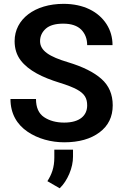

<svg xmlns="http://www.w3.org/2000/svg" viewBox="-20 -741 650 1013"><path d="M439.9 -184.6C439.9 -131.3 400.4 -94.2 318.8 -94.2C276.4 -94.2 240.7 -104 212.4 -123C184.1 -142.1 169.9 -173.8 169.9 -218.8H35.2C35.2 -140.6 70.3 -83.5 125 -46.4C179.7 -8.8 250 9.8 318.8 9.8C396.5 9.8 458.5 -7.8 504.9 -42.5C551.3 -77.1 574.7 -124.5 574.7 -185.5C574.7 -243.2 554.7 -289.6 515.1 -324.7C475.6 -359.9 416.5 -389.2 338.9 -412.6C240.7 -441.9 191.4 -473.1 191.4 -523.9C191.4 -549.8 201.7 -571.8 221.7 -589.8C241.7 -607.4 272.5 -616.2 313.5 -616.2C356 -616.2 387.7 -605.5 408.7 -584.5C429.7 -563 439.9 -535.6 439.9 -502.9H573.7C573.7 -543.9 563 -581.1 542 -613.8C499.5 -679.7 420.9 -720.7 315.4 -720.7C164.1 -720.7 57.1 -640.6 57.1 -523.9C57.1 -484.4 67.9 -450.7 88.9 -422.9C130.9 -367.7 205.6 -332 293.9 -304.7C334 -292.5 364.7 -280.3 385.7 -269C427.7 -246.1 439.9 -221.2 439.9 -184.6ZM266.6 48.8V90.3C266.6 142.6 252.9 179.2 230 214.8L294.9 252.4C315.9 232.4 332.5 206.5 345.7 175.8C358.9 144.5 365.2 114.3 365.2 85V48.8Z"/></svg>

Font: Vazirmatn SemiBold
Style: Regular
Weight: 600
Designer: Saber Rastikerdar
Foundry: Saber Rastikerdar
Version: Version 33.003